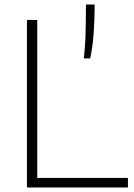

<svg xmlns="http://www.w3.org/2000/svg" viewBox="-20 -828 594 848"><path d="M99 0V-740H144.5V-42H545V0ZM350 -570Q356.5 -623 358 -684.2Q359.5 -745.5 359.5 -808H398Q398 -743.5 393.8 -683Q389.5 -622.5 378.5 -570Z"/></svg>

Font: Encode Sans SmExp XLt
Style: Regular
Weight: 200
Width: 6
Designer: Multiple Designers
Foundry: Impallari Type
Version: Version 3.002; ttfautohint (v1.8.3) -l 8 -r 50 -G 200 -x 14 